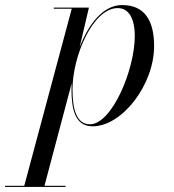

<svg xmlns="http://www.w3.org/2000/svg" viewBox="-119 -490 690 760"><path d="M164 -136C164 -62 176 10 247.5 10C364.5 10 491 -154.5 491 -307.5C491 -409.5 453 -470 364 -470C288.5 -470 230 -392.5 196 -302L233 -460H94V-455.5H165L-23 245.5H-99V250H140.5V245.5H57L164.5 -159.5C164 -151.5 164 -143.5 164 -136ZM168 -136C168 -267.5 248.5 -458 347 -458C390.5 -458 414.5 -417 414.5 -347.5C414.5 -213 323.5 2 237 2C183.5 2 168 -58.5 168 -136Z"/></svg>

Font: Bodoni* 36pt
Style: Italic
Weight: 400
Italic angle: -13°
Version: Version 2.3